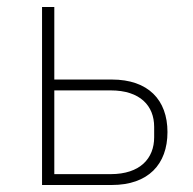

<svg xmlns="http://www.w3.org/2000/svg" viewBox="-20 -528 552 548"><path d="M100 -508H135V-301H299C403 -301 458 -243 458 -151C458 -59 403 0 299 0H100ZM296 -31C380 -31 420 -76 420 -136V-166C420 -226 380 -270 296 -270H135V-31Z"/></svg>

Font: Plexus Sans ExtraLight
Style: Regular
Weight: 250
Version: Version 2.001;PS 002.001;hotconv 1.0.70;makeotf.lib2.5.58329